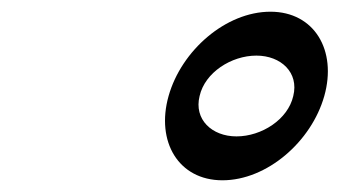

<svg xmlns="http://www.w3.org/2000/svg" viewBox="-20 -964 580 328"><path d="M534 -800C556 -878 517 -944 442 -944C366 -944 290 -878 268 -800C246 -722 285 -656 360 -656C436 -656 512 -722 534 -800ZM321 -800C330 -840 375 -869 418 -869C460 -869 491 -840 481 -800C472 -760 427 -731 384 -731C342 -731 311 -760 321 -800Z"/></svg>

Font: Nupuram Light Oblique
Style: Regular
Weight: 300
Designer: Santhosh Thottingal (santhosh.thottingal@gmail.com)
Foundry: SMC
Version: Version 1.000